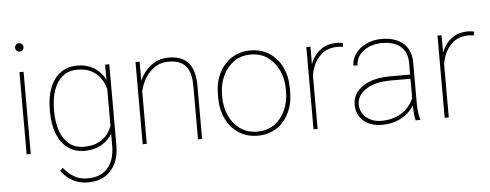

<svg xmlns="http://www.w3.org/2000/svg" viewBox="-56 -865 3137 1229"><g transform="rotate(-5 1512.0 -250.0)"><path d="M100.1 -713.4Q111.3 -713.4 119.4 -705.3Q127.4 -697.3 127.4 -686Q127.4 -674.8 119.4 -667Q111.3 -659.2 100.1 -659.2Q88.9 -659.2 81.1 -667Q73.2 -674.8 73.2 -686Q73.2 -697.3 81.1 -705.3Q88.9 -713.4 100.1 -713.4ZM113.8 0H87.4V-528.3H113.8Z M464.8 212.9Q426.3 212.9 394.3 201.7Q362.3 190.4 336.7 170.2Q311 149.9 292 124L310.5 106.4Q341.3 145 378.2 166Q415 187 463.9 187Q549.8 187 593.8 134.3Q637.7 81.5 637.7 -7.3V-412.1V-528.3H664.6V-7.3Q664.6 60.1 640.6 109.6Q616.7 159.2 572 186Q527.3 212.9 464.8 212.9ZM458 9.8Q395.5 9.8 351.1 -23.9Q306.6 -57.6 283.2 -118.2Q259.8 -178.7 259.8 -259.3V-269.5Q259.8 -353 283.4 -413.1Q307.1 -473.1 351.8 -505.6Q396.5 -538.1 459 -538.1Q502 -538.1 535.9 -524.9Q569.8 -511.7 595.2 -488Q620.6 -464.4 637.2 -432.6Q653.8 -400.9 662.6 -363.8V-148.4Q654.3 -106.9 628.7 -70.8Q603 -34.7 560.3 -12.5Q517.6 9.8 458 9.8ZM457.5 -16.6Q513.2 -16.6 551.8 -36.1Q590.3 -55.7 613.3 -88.4Q636.2 -121.1 645 -160.6V-346.2Q639.6 -370.6 628.4 -399.2Q617.2 -427.7 596.2 -453.4Q575.2 -479 541.7 -495.4Q508.3 -511.7 458.5 -511.7Q400.4 -511.7 362.3 -480.5Q324.2 -449.2 305.4 -394.5Q286.6 -339.8 286.6 -269.5V-259.3Q286.6 -189 305.4 -134.3Q324.2 -79.6 362.1 -48.1Q399.9 -16.6 457.5 -16.6Z M859.4 0H833V-528.3H859.4V-415.5ZM840.8 -337.4Q847.7 -389.6 874.5 -435.3Q901.4 -481 945.3 -509.5Q989.3 -538.1 1046.9 -538.1Q1100.6 -538.1 1137.9 -518.3Q1175.3 -498.5 1195.1 -455.3Q1214.8 -412.1 1214.8 -341.8V0H1188.5V-341.8Q1188.5 -409.2 1170.2 -446Q1151.9 -482.9 1119.6 -497.6Q1087.4 -512.2 1045.4 -512.2Q995.6 -512.2 960.2 -490Q924.8 -467.8 902.1 -434.6Q879.4 -401.4 867.9 -367.2Q856.4 -333 855 -309.6Z M1340.3 -274.4Q1340.3 -352.1 1369.6 -411.4Q1398.9 -470.7 1450.9 -504.4Q1502.9 -538.1 1571.3 -538.1Q1640.6 -538.1 1692.6 -504.4Q1744.6 -470.7 1773.7 -411.4Q1802.7 -352.1 1802.7 -274.4V-253.9Q1802.7 -176.8 1773.7 -117.2Q1744.6 -57.6 1692.9 -23.9Q1641.1 9.8 1572.3 9.8Q1503.4 9.8 1451.2 -23.9Q1398.9 -57.6 1369.6 -117.2Q1340.3 -176.8 1340.3 -253.9ZM1366.7 -253.9Q1366.7 -190.9 1391.1 -136.7Q1415.5 -82.5 1461.4 -49.6Q1507.3 -16.6 1572.3 -16.6Q1636.7 -16.6 1682.4 -49.6Q1728 -82.5 1752.2 -136.7Q1776.4 -190.9 1776.4 -253.9V-274.4Q1776.4 -336.4 1752 -390.4Q1727.5 -444.3 1681.9 -478Q1636.2 -511.7 1571.3 -511.7Q1506.8 -511.7 1461.2 -478Q1415.5 -444.3 1391.1 -390.4Q1366.7 -336.4 1366.7 -274.4Z M1957 0H1930.7V-528.3H1957V-436.5ZM2163.6 -509.3Q2155.8 -510.3 2147.2 -511.2Q2138.7 -512.2 2129.4 -512.2Q2070.3 -512.2 2030.8 -481Q1991.2 -449.7 1971.4 -397.7Q1951.7 -345.7 1951.7 -283.2L1934.1 -281.7Q1934.1 -356 1955.6 -413.8Q1977.1 -471.7 2020.3 -504.9Q2063.5 -538.1 2129.4 -538.1Q2141.6 -538.1 2150.9 -536.6Q2160.2 -535.2 2166.5 -532.7Z M2577.1 -372.1Q2577.1 -438 2535.2 -474.9Q2493.2 -511.7 2416 -511.7Q2368.2 -511.7 2329.8 -494.9Q2291.5 -478 2269.3 -448.7Q2247.1 -419.4 2247.1 -382.8L2220.7 -383.8Q2220.7 -425.3 2245.8 -460.2Q2271 -495.1 2315.2 -516.6Q2359.4 -538.1 2416 -538.1Q2471.2 -538.1 2513.4 -519.5Q2555.7 -501 2579.6 -463.9Q2603.5 -426.8 2603.5 -371.1V-106.4Q2603.5 -78.1 2607.2 -49.3Q2610.8 -20.5 2617.2 -4.4V0H2586.9Q2582 -19 2579.6 -46.1Q2577.1 -73.2 2577.1 -99.1ZM2588.9 -268.1H2452.1Q2350.1 -268.1 2291.5 -230Q2232.9 -191.9 2232.9 -131.8Q2232.9 -84 2271 -50Q2309.1 -16.1 2369.1 -16.1Q2424.8 -16.1 2467.8 -34.4Q2510.7 -52.7 2540.5 -85.9Q2570.3 -119.1 2585.9 -164.6L2597.7 -140.1Q2588.4 -112.8 2570.1 -86.2Q2551.8 -59.6 2523.4 -37.8Q2495.1 -16.1 2456.8 -3.2Q2418.5 9.8 2369.1 9.8Q2319.8 9.8 2283.2 -8.5Q2246.6 -26.9 2226.6 -59.3Q2206.5 -91.8 2206.5 -133.8Q2206.5 -204.6 2271.2 -249.8Q2335.9 -294.9 2450.7 -294.9H2588.9Z M2799.8 0H2773.4V-528.3H2799.8V-436.5ZM3006.3 -509.3Q2998.5 -510.3 2990 -511.2Q2981.4 -512.2 2972.2 -512.2Q2913.1 -512.2 2873.5 -481Q2834 -449.7 2814.2 -397.7Q2794.4 -345.7 2794.4 -283.2L2776.9 -281.7Q2776.9 -356 2798.3 -413.8Q2819.8 -471.7 2863 -504.9Q2906.2 -538.1 2972.2 -538.1Q2984.4 -538.1 2993.7 -536.6Q3002.9 -535.2 3009.3 -532.7Z"/></g></svg>

Font: Heebo Thin
Style: Regular
Weight: 250
Designer: Oded Ezer
Foundry: Ezer Type House
Version: Version 3.100